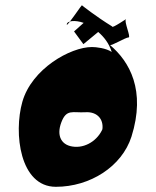

<svg xmlns="http://www.w3.org/2000/svg" viewBox="-20 -739 600 739"><path d="M66 -347C32 -227 56 -20 195 -20C327 -20 449 -98 486 -213C542 -391 479 -502 403 -566C406 -560 463 -595 475 -595C485 -595 456 -658 465 -665C474 -672 409 -627 412 -637C347 -677 296 -718 296 -718C300 -731 236 -631 237 -645C238 -659 268 -663 302 -651L265 -618L301 -569L358 -616C380 -597 400 -572 410 -539C388 -554 349 -558 334 -558C251 -558 102 -474 66 -347ZM216 -268C236 -321 260 -304 309 -307C356 -310 384 -277 372 -230L379 -254C364 -206 317 -171 268 -174C217 -177 196 -215 216 -268Z"/></svg>

Font: Drag You Down
Style: Regular
Weight: 400
Designer: Robert Jablonski
Foundry: Cannot Into Space Fonts
Version: Version 0.97